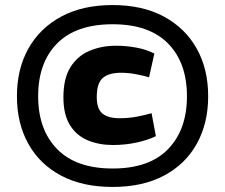

<svg xmlns="http://www.w3.org/2000/svg" viewBox="-20 -730 891 760"><path d="M426 -710Q544 -710 628.5 -664.5Q713 -619 758.5 -538Q804 -457 804 -349Q804 -242 759 -161Q714 -80 629.5 -35Q545 10 426 10Q306 10 221.5 -35Q137 -80 92 -161Q47 -242 47 -349Q47 -457 92.5 -538Q138 -619 222.5 -664.5Q307 -710 426 -710ZM426 -63Q571 -63 645.5 -140Q720 -217 720 -349Q720 -482 645 -558Q570 -634 426 -634Q281 -634 206 -558Q131 -482 131 -349Q131 -217 206 -140Q281 -63 426 -63ZM231 -345Q231 -419 258.5 -463.5Q286 -508 333.5 -528.5Q381 -549 440 -549Q480 -549 520 -541.5Q560 -534 591 -518L570 -424Q547 -431 517 -436.5Q487 -442 459 -442Q411 -442 387 -421.5Q363 -401 363 -346Q363 -299 385.5 -280.5Q408 -262 454 -262Q489 -262 523 -268.5Q557 -275 580 -282L597 -191Q564 -175 519.5 -165.5Q475 -156 427 -156Q372 -156 327.5 -174.5Q283 -193 257 -234.5Q231 -276 231 -345Z"/></svg>

Font: Georama Extended ExtraBold
Style: Regular
Weight: 800
Width: 7
Designer: Jean-Baptiste Levee
Foundry: Production Type
Version: Version 1.000